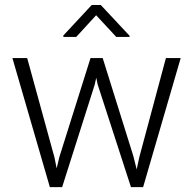

<svg xmlns="http://www.w3.org/2000/svg" viewBox="-20 -766 794 786"><path d="M223.1 -123.5 350.6 -528.3H400.4L525.9 -127L539.6 -72.3L550.3 -122.6L659.2 -528.3H719.7L565.9 0H516.1L379.9 -419.9L374 -447.8L367.7 -419.4L234.4 0H184.1L30.8 -528.3H91.3L203.1 -121.1L211.9 -76.7ZM392.6 -745.6 510.3 -619.6V-614.7H456.1L373.5 -703.6L292 -614.7H239.3V-620.6L355.5 -745.6Z"/></svg>

Font: Vazirmatn RD UI FD ExtraLight
Style: Regular
Weight: 200
Designer: Saber Rastikerdar
Foundry: Saber Rastikerdar
Version: Version 33.003